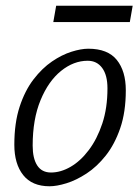

<svg xmlns="http://www.w3.org/2000/svg" viewBox="-20 -638 489 670"><path d="M153 12Q92 12 61 -27Q30 -66 30 -133Q30 -209 48.5 -265.5Q67 -322 97 -361Q127 -400 161.5 -423.5Q196 -447 229.5 -457.5Q263 -468 288 -468Q356 -468 387.5 -429Q419 -390 419 -323Q419 -247 399.5 -190.5Q380 -134 349 -95Q318 -56 282 -32.5Q246 -9 212 1.5Q178 12 153 12ZM158 -36Q192 -36 226.5 -56Q261 -76 290 -114.5Q319 -153 337 -207Q355 -261 355 -330Q355 -376 336.5 -401Q318 -426 286 -426Q237 -426 193 -390.5Q149 -355 121.5 -288.5Q94 -222 94 -130Q94 -85 110 -60.5Q126 -36 158 -36ZM166 -561 176 -618H443L433 -561Z"/></svg>

Font: Mate
Style: Italic
Weight: 400
Italic angle: -10.8°
Designer: Eduardo Rodriguez Tunni
Foundry: Eduardo Rodriguez Tunni
Version: Version 1.003; ttfautohint (v1.8.4.7-5d5b);gftools[0.9.24]